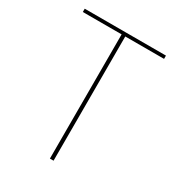

<svg xmlns="http://www.w3.org/2000/svg" viewBox="-169 -806 841 913"><g transform="rotate(30 252.0 -350.0)"><path d="M242 0V-682H29V-700H475V-682H262V0Z"/></g></svg>

Font: DM Sans 11pt Thin
Style: Regular
Weight: 250
Version: Version 4.004;gftools[0.9.30]